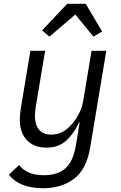

<svg xmlns="http://www.w3.org/2000/svg" viewBox="-20 -785 640 1017"><path d="M208 212Q84 212 27 141L81 89Q101 115 133 129Q165 143 213 143Q285 143 326.5 106.5Q368 70 382 -15L402 -137H399Q370 -75 329.5 -39Q289 -3 226 -3Q161 -3 123 -42Q85 -81 85 -152Q85 -166 86.5 -181Q88 -196 91 -216L141 -516H219L170 -223Q167 -206 166 -192.5Q165 -179 165 -171Q165 -125 186.5 -98.5Q208 -72 252 -72Q286 -72 312.5 -87Q339 -102 361 -128Q365 -133 373.5 -143.5Q382 -154 391 -169.5Q400 -185 408 -204.5Q416 -224 420 -246L465 -516H543L457 0Q437 114 371 163Q305 212 208 212ZM434 -765 521 -618 475 -591 379 -708 242 -591 203 -624 336 -765Z"/></svg>

Font: IBM Plex Mono
Style: Italic
Weight: 400
Italic angle: -9°
Monospace: yes
Designer: Mike Abbink, Paul van der Laan, Pieter van Rosmalen
Foundry: Bold Monday
Version: Version 2.3